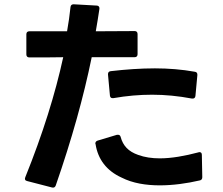

<svg xmlns="http://www.w3.org/2000/svg" viewBox="-20 -834 1040 896"><path d="M240 32C315 -184 370 -381 408 -567H511H608C617 -567 622 -572 622 -581V-675C622 -684 617 -689 609 -689H608L427 -688C433 -723 439 -758 444 -793C445 -802 440 -808 431 -808L324 -814C315 -814 310 -810 309 -801C305 -764 300 -726 293 -688H263H117C108 -688 103 -683 103 -674V-580C103 -571 108 -566 117 -566C174 -566 225 -566 275 -567C238 -397 180 -210 98 -7C94 2 97 9 107 11L223 41C231 43 237 40 240 32ZM425 -165C425 -163 425 -162 426 -161C437 -91 477 -37 548 -5C599 21 661 31 726 31C787 31 852 22 912 8C920 7 924 1 924 -7L922 -111C922 -120 918 -124 911 -124C909 -124 908 -124 906 -123C842 -106 780 -95 726 -95C689 -95 655 -100 625 -111C579 -127 554 -154 543 -195C541 -202 537 -205 531 -205H526L436 -178C429 -176 425 -171 425 -165ZM484 -488V-486L493 -388C494 -380 498 -376 505 -376H509C572 -387 631 -392 690 -392C751 -392 812 -386 876 -374C885 -373 891 -377 892 -386L901 -483C902 -492 898 -498 890 -499C829 -510 766 -515 703 -515C636 -515 567 -510 497 -502C488 -501 484 -496 484 -488Z"/></svg>

Font: LINE Seed JP App_OTF Bold
Style: Regular
Weight: 700
Designer: LINE & Fontrix & Fontworks
Version: Version 1.009